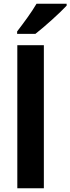

<svg xmlns="http://www.w3.org/2000/svg" viewBox="-20 -1093 374 1020"><path d="M334 -1063V-1073H174C148 -1028 104 -969 71 -926V-913H168C217 -951 300 -1026 334 -1063ZM213 -93V-853H72V-93Z"/></svg>

Font: Noto Sans Kannada UI SemiCondensed
Style: Bold
Weight: 700
Width: 4
Designer: Jelle Bosma - Monotype Design Team
Foundry: Monotype Imaging Inc.
Version: Version 2.005